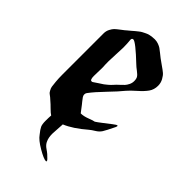

<svg xmlns="http://www.w3.org/2000/svg" viewBox="-190 -510 687 687"><g transform="rotate(45 153.5 -167.0)"><path d="M111.3 -194.3Q118.2 -199.2 128.9 -206.1Q139.6 -212.9 144.5 -216.3Q149.4 -219.7 156.7 -226.1Q164.1 -232.4 170.9 -240.2Q175.8 -246.1 185.1 -254.4Q194.3 -262.7 199.2 -268.1Q204.1 -273.4 208.5 -282.2Q212.9 -291 212.9 -300.8Q212.9 -312.5 209 -318.8Q205.1 -325.2 193.4 -334Q181.6 -342.8 176.8 -347.7Q117.2 -404.3 105.5 -404.3Q98.6 -404.3 98.6 -396.5Q98.6 -395.5 99.1 -390.6Q99.6 -385.7 100.1 -377.4Q100.6 -369.1 100.6 -358.4Q100.6 -345.7 99.1 -322.3Q97.7 -298.8 97.7 -286.1Q97.7 -267.6 98.6 -257.8V-249Q98.6 -243.2 98.1 -230Q97.7 -216.8 97.7 -211.9Q97.7 -192.4 105.5 -192.4Q109.4 -192.4 111.3 -194.3ZM215.8 -254.9Q200.2 -235.4 169.9 -204.1Q139.6 -172.9 123 -150.4Q120.1 -146.5 120.1 -140.6Q120.1 -135.7 123.5 -130.4Q127 -125 132.3 -118.7Q137.7 -112.3 140.6 -108.4Q142.6 -105.5 159.2 -84Q173.8 -84 191.4 -90.8Q209 -97.7 215.8 -98.6Q223.6 -103.5 239.3 -115.7Q254.9 -127.9 267.1 -137.2Q279.3 -146.5 282.2 -146.5Q284.2 -146.5 284.2 -143.6L282.2 -137.7Q266.6 -105.5 259.8 -94.7Q252.9 -84 240.7 -76.7Q228.5 -69.3 221.7 -63.5Q177.7 -25.4 141.6 -10.7V-8.8Q141.6 -1 140.1 15.1Q138.7 31.2 138.7 39.1Q138.7 58.6 144.5 71.3Q149.4 84 163.6 93.3Q177.7 102.5 190.4 116.2Q194.3 120.1 194.3 123Q194.3 125 191.4 125Q180.7 125 150.4 107.4Q120.1 89.8 109.4 74.2Q96.7 58.6 92.8 49.8Q88.9 41 88.9 24.4Q88.9 6.8 89.8 -3.9Q83 -7.8 70.3 -20.5Q57.6 -33.2 53.7 -36.1Q48.8 -41 41 -47.4Q33.2 -53.7 30.8 -55.2Q28.3 -56.6 23.9 -64.5Q19.5 -72.3 18.6 -78.6Q17.6 -85 16.1 -100.6Q14.6 -116.2 14.6 -135.3Q14.6 -154.3 14.6 -185.5V-344.7Q14.6 -356.4 20 -366.7Q25.4 -377 30.3 -381.8Q35.2 -386.7 48.8 -397Q62.5 -407.2 66.4 -411.1Q69.3 -413.1 77.6 -420.4Q85.9 -427.7 88.4 -429.7Q90.8 -431.6 98.1 -437.5Q105.5 -443.4 109.4 -445.3Q113.3 -447.3 120.1 -450.7Q127 -454.1 132.3 -455.6Q137.7 -457 144.5 -458Q151.4 -459 159.2 -459Q168.9 -459 178.2 -455.6Q187.5 -452.1 192.4 -448.7Q197.3 -445.3 207 -437.5Q216.8 -429.7 221.7 -425.8Q226.6 -421.9 242.2 -411.1Q257.8 -400.4 264.6 -394.5Q271.5 -388.7 278.3 -376.5Q285.2 -364.3 285.2 -349.6Q285.2 -330.1 274.9 -315.4Q264.6 -300.8 245.1 -283.7Q225.6 -266.6 215.8 -254.9Z"/></g></svg>

Font: Isabella
Style: Medium
Weight: 500
Designer: John Stracke
Version: Version 001.202